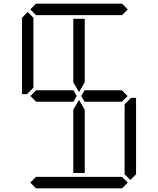

<svg xmlns="http://www.w3.org/2000/svg" viewBox="-20 -1020 856 1040"><path d="M378 -531 396 -500 378 -469H377H356H355H245H181H176L145 -500L176 -531H181H228H355H356H377ZM99 -924 130 -955 161 -924V-918V-875V-545L126 -510H99ZM439 -83H377V-382V-426L408 -479L439 -426V-229ZM144 -969 175 -1000H641L672 -969L641 -938H620H439H377H196H175ZM658 -513 671 -500 640 -469H638H635H461H459H439H438L420 -500L438 -531H461H584H640ZM377 -618V-918H439V-857V-574L408 -521L377 -574ZM672 -31 641 0H175L144 -31L175 -62H196H377H439H620H641ZM717 -76 686 -45 655 -76V-83V-125V-455L690 -490H717Z"/></svg>

Font: DSEG14 Classic
Style: Light
Weight: 300
Designer: Keshikan(Twitter:@keshinomi_88pro)
Version: Version 0.46